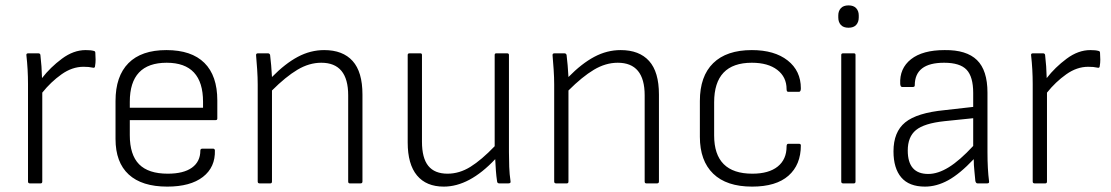

<svg xmlns="http://www.w3.org/2000/svg" viewBox="-20 -681 4127 713"><path d="M91 0Q84 0 84 -7V-369Q84 -423 78 -476Q77 -483 85 -483H122Q129 -483 130 -477Q135 -435 136 -391Q167 -431 210 -463Q253 -495 298 -495Q318 -495 328 -492Q334 -491 334 -485Q335 -472 335 -459.5Q335 -447 333 -436Q333 -427 323 -430Q311 -433 290 -433Q248 -433 208.5 -405Q169 -377 137 -337V-7Q137 0 131 0Z M601 12Q507 12 458 -33Q409 -78 409 -165V-306Q409 -398 457 -446.5Q505 -495 598 -495Q691 -495 739 -447.5Q787 -400 787 -308V-241Q787 -235 781 -235H462V-179Q462 -106 496.5 -71Q531 -36 603 -36Q662 -36 693 -58.5Q724 -81 724 -122Q724 -129 732 -129H771Q777 -129 778 -123Q780 -60 733.5 -24Q687 12 601 12ZM462 -281H734V-303Q734 -448 599 -448Q462 -448 462 -303Z M944 0Q937 0 937 -7V-367Q937 -393 935 -423Q933 -453 931 -475Q930 -483 938 -483H975Q981 -483 983 -477Q985 -461 987 -438.5Q989 -416 990 -395Q1039 -445 1086 -470Q1133 -495 1184 -495Q1253 -495 1289.5 -454.5Q1326 -414 1326 -330V-7Q1326 0 1319 0H1279Q1273 0 1273 -7V-327Q1273 -448 1173 -448Q1128 -448 1084.5 -422Q1041 -396 990 -345V-7Q990 0 984 0Z M1628 12Q1563 12 1528.5 -29.5Q1494 -71 1494 -152V-477Q1494 -483 1501 -483H1541Q1547 -483 1547 -477V-155Q1547 -94 1570.5 -65Q1594 -36 1642 -36Q1686 -36 1727 -61.5Q1768 -87 1817 -138V-477Q1817 -483 1823 -483H1863Q1870 -483 1870 -477V-116Q1870 -89 1871 -61.5Q1872 -34 1876 -7Q1877 0 1868 0H1834Q1827 0 1826 -7Q1823 -27 1821.5 -47.5Q1820 -68 1819 -90Q1723 12 1628 12Z M2045 0Q2038 0 2038 -7V-367Q2038 -393 2036 -423Q2034 -453 2032 -475Q2031 -483 2039 -483H2076Q2082 -483 2084 -477Q2086 -461 2088 -438.5Q2090 -416 2091 -395Q2140 -445 2187 -470Q2234 -495 2285 -495Q2354 -495 2390.5 -454.5Q2427 -414 2427 -330V-7Q2427 0 2420 0H2380Q2374 0 2374 -7V-327Q2374 -448 2274 -448Q2229 -448 2185.5 -422Q2142 -396 2091 -345V-7Q2091 0 2085 0Z M2773 12Q2678 12 2628.5 -36Q2579 -84 2579 -173V-306Q2579 -398 2628.5 -446.5Q2678 -495 2772 -495Q2856 -495 2905 -456.5Q2954 -418 2954 -353Q2954 -340 2947 -340H2907Q2901 -340 2901 -350Q2901 -395 2866.5 -421.5Q2832 -448 2772 -448Q2632 -448 2632 -301V-178Q2632 -36 2774 -36Q2835 -36 2868 -62.5Q2901 -89 2901 -137Q2901 -147 2907 -147H2947Q2954 -147 2954 -141Q2954 -69 2908 -28.5Q2862 12 2773 12Z M3111 0Q3104 0 3104 -7V-477Q3104 -483 3111 -483H3151Q3157 -483 3157 -477V-7Q3157 0 3151 0ZM3131 -578Q3112 -578 3102.5 -588.5Q3093 -599 3093 -616V-624Q3093 -640 3102.5 -650.5Q3112 -661 3131 -661Q3150 -661 3159.5 -650.5Q3169 -640 3169 -624V-616Q3169 -599 3159.5 -588.5Q3150 -578 3131 -578Z M3415 12Q3356 12 3327 -22Q3298 -56 3298 -119Q3298 -191 3341.5 -226.5Q3385 -262 3488 -272L3594 -284V-336Q3594 -396 3569.5 -422Q3545 -448 3486 -448Q3377 -448 3377 -364Q3377 -358 3370 -358H3330Q3324 -358 3323 -369Q3320 -427 3363 -461Q3406 -495 3488 -495Q3569 -496 3608 -458Q3647 -420 3647 -337V-116Q3647 -84 3648.5 -57Q3650 -30 3653 -7Q3654 0 3646 0H3610Q3604 0 3602 -9Q3601 -23 3598.5 -45.5Q3596 -68 3596 -90Q3544 -35 3501 -11.5Q3458 12 3415 12ZM3351 -122Q3351 -35 3427 -35Q3463 -35 3503.5 -60Q3544 -85 3594 -139V-242L3487 -231Q3412 -223 3381.5 -198Q3351 -173 3351 -122Z M3822 0Q3815 0 3815 -7V-369Q3815 -423 3809 -476Q3808 -483 3816 -483H3853Q3860 -483 3861 -477Q3866 -435 3867 -391Q3898 -431 3941 -463Q3984 -495 4029 -495Q4049 -495 4059 -492Q4065 -491 4065 -485Q4066 -472 4066 -459.5Q4066 -447 4064 -436Q4064 -427 4054 -430Q4042 -433 4021 -433Q3979 -433 3939.5 -405Q3900 -377 3868 -337V-7Q3868 0 3862 0Z"/></svg>

Font: Sofia Sans Light
Style: Regular
Weight: 300
Designer: Botio Nikoltchev, Ani Petrova
Foundry: lettersoup
Version: Version 4.100; ttfautohint (v1.8.3)